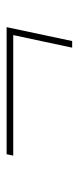

<svg xmlns="http://www.w3.org/2000/svg" viewBox="151 -529 238 580"><g transform="rotate(-90 270.0 -239.0)"><path d="M478 -338 436 -140H416L454 -318H90L94 -338Z"/></g></svg>

Font: Raleway Thin
Style: Italic
Weight: 100
Italic angle: -12°
Designer: Matt McInerney, Pablo Impallari, Rodrigo Fuenzalida
Foundry: Matt McInerney, Pablo Impallari, Rodrigo Fuenzalida
Version: Version 4.026